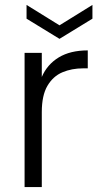

<svg xmlns="http://www.w3.org/2000/svg" viewBox="-20 -761 402 781"><path d="M80 -546H150V-448Q172 -499 219 -527.5Q266 -556 337 -556V-483H318Q272 -483 234 -467Q196 -451 173 -412Q150 -373 150 -305V0H80ZM356 -741V-685L222 -603L88 -685V-741L222 -658Z"/></svg>

Font: Poppins Light
Style: Regular
Weight: 300
Designer: Ninad Kale (Devanagari), Jonny Pinhorn (Latin)
Version: Version 5.002